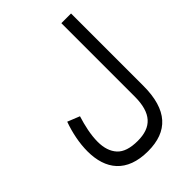

<svg xmlns="http://www.w3.org/2000/svg" viewBox="-258 -793 1156 1156"><g transform="rotate(-45 320.0 -214.5)"><path d="M565.4 -672.4H482.9V-47.9C482.9 94.2 423.8 154.3 307.1 154.3C244.1 154.3 199.7 139.6 172.9 110.4C146 81.1 132.3 40 132.3 -12.7C132.3 -71.8 147 -136.7 166 -196.8L88.4 -228C63.5 -159.2 48.3 -84.5 48.3 -15.6C48.3 137.7 125.5 242.2 307.1 242.2C475.6 242.2 565.4 148.9 565.4 -56.6Z"/></g></svg>

Font: Vazirmatn
Style: Regular
Weight: 400
Designer: Saber Rastikerdar
Foundry: Saber Rastikerdar
Version: Version 33.003